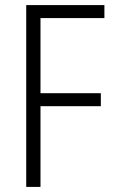

<svg xmlns="http://www.w3.org/2000/svg" viewBox="-20 -734 448 754"><path d="M139 0V-317H376V-368H139V-663H390V-714H83V0Z"/></svg>

Font: Noto Sans Devanagari Condensed Light
Style: Regular
Weight: 300
Width: 3
Designer: Jelle Bosma - Monotype Design Team
Foundry: Monotype Imaging Inc.
Version: Version 2.004